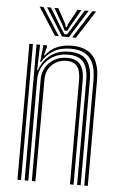

<svg xmlns="http://www.w3.org/2000/svg" viewBox="-54 -805 528 844"><g transform="rotate(5 209.5 -383.5)"><path d="M350.3 0V-464.8Q350.3 -486.9 346.5 -509.7Q342.7 -532.4 331.3 -551.6Q319.9 -570.8 297.6 -582.5Q275.2 -594.2 238.2 -594.2Q194.7 -594.2 163.1 -575.5Q131.6 -556.8 113.5 -524.6H109.8L117.8 -600H133.6L133.7 -591.8L123.7 -554.8H127.2Q148.3 -582.5 177.2 -595.1Q206.1 -607.7 242.4 -607.7Q275 -607.7 297.1 -599.2Q319.2 -590.7 332.9 -576.1Q346.6 -561.5 353.8 -543.2Q361 -525 363.5 -505.3Q365.9 -485.6 365.9 -466.9V0ZM55.6 0V-600H71.4V0ZM118.9 0V-450Q118.9 -477.4 132.3 -500.8Q145.7 -524.2 169.8 -538.5Q194 -552.8 226 -552.8Q251 -552.8 266.3 -544.8Q281.6 -536.8 289.6 -523.5Q297.5 -510.2 300.3 -493.8Q303.1 -477.4 303.1 -460.5V0H287.3V-459.8Q287.3 -480.7 282.7 -498.8Q278.2 -516.9 264.6 -528.1Q251 -539.4 224.1 -539.4Q199 -539.4 178.9 -527.8Q158.8 -516.2 147.1 -496.2Q135.5 -476.3 135.4 -451.1L134.8 0ZM87.3 0V-600H103.1L99.7 -488.2H103.5Q118.3 -531.4 152 -556.1Q185.7 -580.8 233.9 -580.5Q290.6 -580.2 312.6 -549.5Q334.5 -518.8 334.5 -464V0H318.7V-462.6Q318.7 -513.2 298.9 -540.2Q279.2 -567.2 229.5 -567.2Q190.8 -567.2 162.6 -550.1Q134.3 -533 118.9 -506.1Q103.5 -479.1 103.5 -449.2V0ZM86.2 -766.8H103.1L181.4 -644.4H164.9ZM119.2 -766.8H136.4L189.6 -679.6L205.2 -655.4H217L232.4 -679.6L285.6 -766.8H302.8L226.2 -644.4H195.8ZM151.8 -766.8H169L205.1 -700.3L208.5 -687.6H213.7L217 -700.3L253.3 -766.8H270.5L227.1 -691.6L217.2 -671.5H205L195.1 -691.6ZM318.9 -766.8H335.7L257.1 -644.4H240.6Z"/></g></svg>

Font: Big Shoulders Inline Text Thin
Style: Regular
Weight: 100
Designer: Patric King
Foundry: XO Type Co
Version: Version 2.002